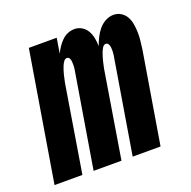

<svg xmlns="http://www.w3.org/2000/svg" viewBox="-119 -626 720 725"><g transform="rotate(-20 240.5 -264.0)"><path d="M-19 0 67 -520H179L169 -459Q175 -472 183 -484Q191 -496 201.5 -506.5Q212 -517 225.5 -522.5Q239 -528 253 -528Q269 -528 282.5 -519.5Q296 -511 303.5 -497.5Q311 -484 314 -468Q317 -452 317 -436Q323 -452 330.5 -467.5Q338 -483 349.5 -497Q361 -511 377 -519.5Q393 -528 409 -528Q426 -528 439.5 -519.5Q453 -511 460.5 -497Q468 -483 470.5 -467Q473 -451 473.5 -434.5Q474 -418 472 -401.5Q470 -385 468 -368L407 0H295L359 -387Q360 -394 360 -401Q360 -408 359.5 -415Q359 -422 355.5 -428.5Q352 -435 345 -435Q337 -435 332 -427Q327 -419 324 -411.5Q321 -404 318.5 -396Q316 -388 314 -380.5Q312 -373 310.5 -365Q309 -357 307 -349L250 0H138L202 -387Q203 -394 203 -401Q203 -408 202.5 -415Q202 -422 199 -428.5Q196 -435 188 -435Q181 -435 175.5 -427Q170 -419 167 -411.5Q164 -404 161.5 -396Q159 -388 157 -380.5Q155 -373 153.5 -365Q152 -357 150 -349L93 0Z"/></g></svg>

Font: Iosevka Heavy
Style: Italic
Weight: 900
Italic angle: -9°
Monospace: yes
Designer: Belleve Invis
Foundry: Belleve Invis
Version: Version 32.5.0; ttfautohint (v1.8.4)